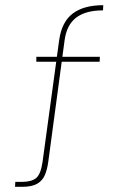

<svg xmlns="http://www.w3.org/2000/svg" viewBox="-20 -720 451 740"><path d="M120 -501H365L364 -482H120ZM208 -565Q218 -636 260.5 -668Q303 -700 378 -700L377 -680Q310 -680 273.5 -652Q237 -624 229 -565L166 -96Q162 -67 153 -45.5Q144 -24 123.5 -12Q103 0 66 0H38L39 -19H64Q101 -19 119 -33.5Q137 -48 144 -96Z"/></svg>

Font: Albert Sans Thin
Style: Regular
Weight: 250
Designer: Andreas Rasmussen
Foundry: a.Foundry
Version: Version 1.025